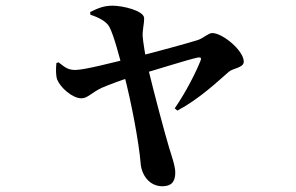

<svg xmlns="http://www.w3.org/2000/svg" viewBox="-20 -596 1040 675"><path d="M550.8 58.8C582.4 58.8 596.2 43.2 596.2 10.6C596.2 -13.1 581.9 -52.3 575.3 -74.1C558.3 -131.5 525.6 -253.1 499.4 -360.7C490.8 -398.1 483.1 -448.5 481.6 -467.7C480.3 -489.5 487 -512.5 486.8 -531.6C486.8 -558.8 410.7 -576 375.8 -576C342.3 -576 320.8 -565.2 297 -553.6L297.8 -544.2C328.9 -534.2 354.9 -519.8 364.6 -501.2C380.1 -472.5 400 -396.1 415.6 -336.4C443.4 -231.1 468.4 -92.7 474.2 -24.6C477 21.9 507.2 58.8 550.8 58.8ZM594.2 -215.1 603.8 -207.2C682.1 -249.1 745.9 -310.3 784.5 -343.7C798.7 -356.2 837 -357.5 837 -379.2C837 -418.1 762.7 -479.8 726.3 -479.8C712.7 -479.8 694.9 -461.8 676 -455.4C646.3 -445.8 518 -410.5 450.8 -394.2C375.9 -376.1 275.9 -349.7 243.6 -350C215.6 -350.2 204.5 -363.2 185.7 -376.9L178.3 -374.3C176.2 -353.7 176 -329.7 181.2 -315.9C191.7 -289.5 233.3 -250.4 266.6 -250.4C288.5 -250.4 303.3 -272 340.2 -288.3C362.6 -297.9 414.6 -317.8 457.8 -330.3C537.9 -353.4 636.4 -385.2 674.2 -393.5C685 -395.5 689 -393 685.2 -383.2C670.7 -346 634.6 -273.1 594.2 -215.1Z"/></svg>

Font: Source Han Serif TW VF
Style: Regular
Weight: 250
Designer: Ryoko NISHIZUKA 西塚涼子 (kana & ideographs); Frank Grießhammer (Latin, Greek & Cyrillic); Wenlong ZHANG 张文龙 (bopomofo); San
Foundry: Adobe
Version: Version 2.002;hotconv 1.1.0;makeotfexe 2.6.0